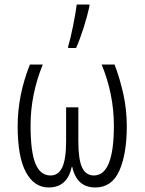

<svg xmlns="http://www.w3.org/2000/svg" viewBox="-20 -818 640 848"><path d="M316 -606Q333 -644 349.5 -696Q366 -748 375 -790V-798H319Q314 -760 302.5 -702.5Q291 -645 281 -613V-606ZM297 -81H299Q319 10 401 10Q474 10 507 -64Q540 -138 540 -261Q540 -333 525 -401.5Q510 -470 486 -533H429Q483 -401 483 -263Q483 -43 395 -43Q359 -43 342.5 -78.5Q326 -114 326 -195V-344H272V-195Q272 -115 255 -79Q238 -43 203 -43Q158 -43 136.5 -95.5Q115 -148 115 -264Q115 -401 169 -533H112Q58 -397 58 -261Q58 -125 94.5 -57.5Q131 10 195 10Q277 10 297 -81Z"/></svg>

Font: Noto Sans Mono UI Light
Style: Regular
Weight: 300
Designer: Monotype Design team
Foundry: Monotype Imaging Inc.
Version: 1.000